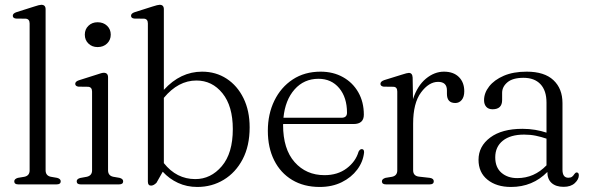

<svg xmlns="http://www.w3.org/2000/svg" viewBox="-20 -750 2396 781"><path d="M165.5 -712.5V-57.5Q165.5 -35.5 186.5 -31L212.5 -26.5Q227 -22.5 227 -12.5Q227 0 210.5 0H54Q38 0 38 -12.5Q38 -22 52.5 -26.5L79.5 -31Q100.5 -35.5 100.5 -57V-654.5Q100.5 -672.5 85 -674L45 -674.5Q32 -676 32 -686Q32 -695.5 47 -700.5L119.5 -723.5Q140.5 -730.5 148 -730.5Q165.5 -730.5 165.5 -712.5Z M377 -558.5Q354.5 -558.5 339.8 -572.8Q325 -587 325 -609Q325 -631 339.8 -645.2Q354.5 -659.5 377 -659.5Q400.5 -659.5 415.5 -645.2Q430.5 -631 430.5 -609Q430.5 -587.5 415.5 -573Q400.5 -558.5 377 -558.5ZM419.5 -435.5V-57.5Q419.5 -35.5 440.5 -31L466.5 -26.5Q481 -22.5 481 -12.5Q481 0 464.5 0H308Q292 0 292 -12.5Q292 -22 306 -26L333.5 -31Q354.5 -36 354.5 -57V-377.5Q354.5 -395.5 339 -397L299 -397.5Q286 -399.5 286 -409Q286 -418.5 301 -423.5L373.5 -446.5Q394.5 -454 402 -454Q419.5 -454 419.5 -435.5Z M646.5 -712.5V-384.5Q714 -458.5 802 -458.5Q858 -458.5 901.8 -430Q945.5 -401.5 970.5 -350.5Q995.5 -299.5 995.5 -232Q995.5 -156.5 967 -102.2Q938.5 -48 890.2 -18.8Q842 10.5 782.5 10.5Q740 10.5 704.2 -6Q668.5 -22.5 642 -51.5L616.5 -6.5Q605 5 594.5 5Q581.5 5 581.5 -11V-654.5Q581.5 -672.5 566.5 -674L526 -674.5Q513 -676 513 -686Q513 -695.5 528 -700.5L600.5 -723.5Q622 -730.5 629.5 -730.5Q646.5 -730.5 646.5 -712.5ZM779 -422.5Q705 -422.5 646.5 -352V-86.5Q698 -21.5 774.5 -21.5Q837.5 -21.5 882.2 -74Q927 -126.5 927 -225Q927 -318.5 885 -370.5Q843 -422.5 779 -422.5Z M1460 -283.5Q1460 -245.5 1418 -245.5H1132Q1131.5 -244 1131.5 -242Q1131.5 -143.5 1178.5 -90.5Q1225.5 -37.5 1300 -37.5Q1353.5 -37.5 1390.2 -65.2Q1427 -93 1438.5 -133Q1444 -143.5 1451.5 -143.5Q1461.5 -143.5 1461 -130Q1457 -92 1433 -60Q1409 -28 1370 -8.8Q1331 10.5 1280.5 10.5Q1216 10.5 1168.5 -18Q1121 -46.5 1095.2 -98Q1069.5 -149.5 1069.5 -218Q1069.5 -286 1096 -340.5Q1122.5 -395 1170.8 -426.8Q1219 -458.5 1284 -458.5Q1335.5 -458.5 1375.2 -436.2Q1415 -414 1437.5 -374.5Q1460 -335 1460 -283.5ZM1275.5 -429.5Q1216.5 -429.5 1178.2 -386.2Q1140 -343 1133 -271H1369Q1391.5 -271 1391.5 -291.5Q1391.5 -353.5 1359.8 -391.5Q1328 -429.5 1275.5 -429.5Z M1658.5 -434.5 1660 -347Q1678 -401.5 1712.5 -430Q1747 -458.5 1786 -458.5Q1824.5 -458.5 1846.5 -436.8Q1868.5 -415 1868.5 -379Q1868.5 -356 1858.2 -343.5Q1848 -331 1832 -331Q1798 -331 1798 -368V-382.5Q1798 -417 1762 -417Q1724.5 -417 1692.5 -373.8Q1660.5 -330.5 1660.5 -247V-57.5Q1660.5 -34.5 1684 -31.5L1728.5 -26.5Q1744.5 -24 1744.5 -12.5Q1744.5 0 1728 0H1550Q1533.5 0 1533.5 -12.5Q1533.5 -22 1548 -26.5L1575 -31Q1596 -35.5 1596 -57V-377.5Q1596 -396 1581 -397L1540.5 -397.5Q1527.5 -399.5 1527.5 -409Q1527.5 -418.5 1542.5 -424L1615 -446.5Q1636.5 -453.5 1643 -453.5Q1657.5 -453.5 1658.5 -434.5Z M1926.5 -100Q1926.5 -155 1974 -190.5Q2021.5 -226 2105 -226Q2132.5 -226 2157.2 -221.8Q2182 -217.5 2203 -210.5V-332.5Q2203 -381.5 2178.5 -407.5Q2154 -433.5 2109.5 -433.5Q2065.5 -433.5 2044 -415.2Q2022.5 -397 2022.5 -372.5V-343Q2022.5 -305.5 1983.5 -305.5Q1967 -305.5 1958 -315.5Q1949 -325.5 1949 -342.5Q1949 -372 1969.8 -398.5Q1990.5 -425 2029.2 -441.8Q2068 -458.5 2122.5 -458.5Q2194.5 -458.5 2231.2 -424Q2268 -389.5 2268 -330.5V-59.5Q2268 -27 2292 -27Q2301.5 -27 2307 -31.2Q2312.5 -35.5 2316 -41.5Q2321 -48.5 2325.5 -48.5Q2334.5 -48.5 2334.5 -37Q2334.5 -20.5 2318.2 -5.2Q2302 10 2272.5 10Q2241.5 10 2224 -5.5Q2206.5 -21 2206.5 -50.5Q2146.5 10.5 2058.5 10.5Q1999.5 10.5 1963 -19Q1926.5 -48.5 1926.5 -100ZM1994.5 -110Q1994.5 -69 2019.8 -47.2Q2045 -25.5 2084 -25.5Q2153 -25.5 2203 -77.5V-186Q2182.5 -193 2160 -197.8Q2137.5 -202.5 2112 -202.5Q2056.5 -202.5 2025.5 -177.8Q1994.5 -153 1994.5 -110Z"/></svg>

Font: Fraunces 72pt S050 Light
Style: Regular
Weight: 300
Version: Version 1.000; ttfautohint (v1.8.3)